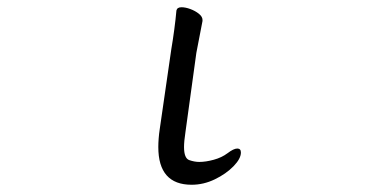

<svg xmlns="http://www.w3.org/2000/svg" viewBox="-20 -499 1040 530"><path d="M453 -364Q457 -387 461 -417Q465 -447 467 -470Q469 -479 481 -479Q492 -479 505.5 -474Q519 -469 529 -461Q539 -453 539 -444V-441L522 -353L492 -135Q490 -122 489 -111.5Q488 -101 488 -93Q488 -62 502.5 -57Q517 -52 530 -52Q548 -52 570 -58Q592 -64 608 -76Q625 -89 635 -89Q645 -89 645 -78Q645 -61 624.5 -40Q604 -19 573 -4Q542 11 509 11Q417 11 417 -93Q417 -104 418 -117Q419 -130 421 -143Z"/></svg>

Font: QiushuiShotai
Style: Regular
Weight: 600
Designer: Fontworks Inc.
Foundry: Fontworks Inc.
Version: Version 1.250